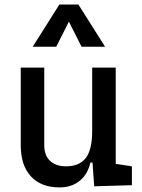

<svg xmlns="http://www.w3.org/2000/svg" viewBox="-20 -815 626 845"><path d="M242.2 9.8Q160.6 9.8 116 -38.8Q71.3 -87.4 71.3 -175.8V-517.6H174.8V-175.8Q174.8 -131.3 200.2 -107.2Q225.6 -83 271.5 -83Q328.1 -83 356.9 -118.9Q385.7 -154.8 385.7 -239.3V-517.6H489.3V-93.8L560.5 -83V0L394.5 4.9L387.2 -99.6H377.9Q365.7 -46.9 330.1 -18.6Q294.4 9.8 242.2 9.8ZM124 -609.4 241.2 -794.9H325.2L442.4 -609.4H338.9L283.2 -719.7L227.5 -609.4Z"/></svg>

Font: Cascadia Mono PL
Style: Regular
Weight: 400
Monospace: yes
Designer: Aaron Bell
Foundry: Saja Typeworks
Version: Version 2404.023; ttfautohint (v1.8.4)